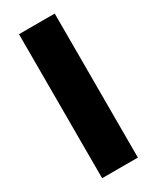

<svg xmlns="http://www.w3.org/2000/svg" viewBox="-184 -759 664 814"><g transform="rotate(-30 148.5 -352.5)"><path d="M61 0V-705H236V0Z"/></g></svg>

Font: Nunito Sans 10pt SemiCondensed Black
Style: Regular
Weight: 900
Width: 4
Designer: Vernon Adams
Foundry: Vernon Adams
Version: Version 3.101;gftools[0.9.27]